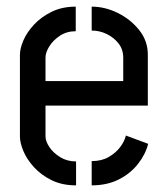

<svg xmlns="http://www.w3.org/2000/svg" viewBox="-20 -558 505 578"><path d="M209 0Q167 0 135.5 -15.5Q104 -31 82.5 -54.5Q61 -78 50.5 -103Q40 -128 40 -147V-393Q40 -412 50.5 -436.5Q61 -461 82.5 -484Q104 -507 135.5 -522.5Q167 -538 208 -538V-464Q181 -464 160.5 -450.5Q140 -437 128.5 -418.5Q117 -400 117 -385V-314H351V-384Q351 -409 337 -427Q323 -445 301.5 -455.5Q280 -466 256 -466V-538Q296 -538 334.5 -519Q373 -500 399 -467.5Q425 -435 425 -394V-240H117V-147Q117 -133 128.5 -115.5Q140 -98 161 -85Q182 -72 209 -72ZM256 0V-73Q286 -73 307.5 -85.5Q329 -98 342 -115.5Q355 -133 359 -150L426 -125Q418 -93 395 -64Q372 -35 337 -17.5Q302 0 256 0Z"/></svg>

Font: Stick No Bills
Style: Regular
Weight: 400
Version: Version 2.000